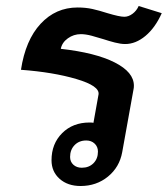

<svg xmlns="http://www.w3.org/2000/svg" viewBox="-20 -611 560 641"><path d="M183 -448Q299 -435 363 -402.5Q427 -370 427 -325Q427 -318 426 -314L388 -103Q379 -53 340.5 -21.5Q302 10 249 10Q206 10 179 -14Q152 -38 152 -76Q152 -131 187.5 -166.5Q223 -202 279 -202Q288 -202 292 -201L309 -296Q313 -324 235.5 -347Q158 -370 50 -378Q65 -477 115.5 -531.5Q166 -586 239 -586Q266 -586 288.5 -581Q311 -576 339 -567Q379 -555 395 -555Q409 -555 422.5 -565Q436 -575 443 -591L520 -567Q498 -518 465.5 -491Q433 -464 398 -464Q383 -464 363.5 -469Q344 -474 326 -480Q307 -486 286.5 -491.5Q266 -497 250 -497Q226 -497 206.5 -483Q187 -469 183 -448ZM307 -105Q307 -121 296 -131.5Q285 -142 268 -142Q244 -142 229 -126.5Q214 -111 214 -87Q214 -71 225 -61Q236 -51 253 -51Q277 -51 292 -66Q307 -81 307 -105Z"/></svg>

Font: Sarabun SemiBold
Style: Italic
Weight: 600
Italic angle: -10°
Designer: Suppakit Chalermlarp | Katatrad Co.,Ltd.
Foundry: Cadson Demak Co.,Ltd.
Version: Version 1.000; ttfautohint (v1.6)